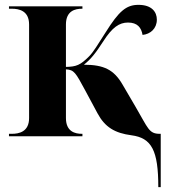

<svg xmlns="http://www.w3.org/2000/svg" viewBox="-20 -562 703 792"><path d="M633 210H643V-10H639C594 -10 591 -33 540 -120L485 -214C450 -274 409 -295 326 -295C355 -318 374 -342 407 -393C443 -449 472 -469 508 -469C547 -469 563 -448 568 -418C600 -421 627 -444 627 -481C627 -512 607 -542 551 -542C500 -542 470 -515 416 -429C383 -377 364 -346 348 -330C311 -293 295 -287 252 -286V-461C252 -518 291 -526 318 -526H320V-536H17V-526H29C58 -526 100 -518 100 -461V-75C100 -18 58 -10 29 -10H17V0H320V-10H318C291 -10 252 -18 252 -75V-276C286 -274 292 -262 331 -190L382 -95C413 -37 454 -13 522 -4C606 7 633 59 633 210Z"/></svg>

Font: Noto Serif Display
Style: Bold
Weight: 700
Designer: Monotype Design Team
Foundry: Monotype Imaging Inc.
Version: Version 2.009